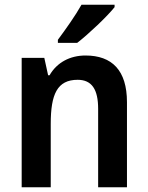

<svg xmlns="http://www.w3.org/2000/svg" viewBox="-20 -786 621 806"><path d="M461 -756V-766H322C297 -721 255 -662 223 -619V-606H304C352 -643 431 -718 461 -756ZM339 -553C274 -553 219 -524 188 -470H182L166 -543H71V0H193V-266C193 -390 220 -451 306 -451C366 -451 392 -410 392 -329V0H513V-357C513 -491 450 -553 339 -553Z"/></svg>

Font: Noto Sans Thai Looped SemiCondensed SemiBold
Style: Regular
Weight: 600
Width: 4
Designer: Sasikarn Vongin, Ben Mitchell
Foundry: The Fontpad Ltd
Version: Version 1.001